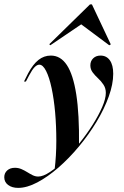

<svg xmlns="http://www.w3.org/2000/svg" viewBox="-99 -689 580 901"><path d="M-13.7 192.7Q-42.7 192.7 -60.9 179Q-79 165.3 -79 142.7Q-79 123.4 -65.3 110.9Q-51.6 98.4 -29 98.4Q-12.9 98.4 1.2 104.4Q15.3 110.5 28.2 118.5Q41.1 126.6 54 133.1Q66.9 139.5 80.6 139.5Q103.2 139.5 135.5 118.1Q167.7 96.8 203.2 61.7Q238.7 26.6 273.4 -16.5Q308.1 -59.7 335.9 -103.6Q363.7 -147.6 380.6 -186.7Q397.6 -225.8 397.6 -253.2Q397.6 -275 386.7 -291.5Q375.8 -308.1 361.3 -321.4Q346.8 -334.7 335.9 -349.2Q325 -363.7 325 -382.3Q325 -402.4 338.3 -415.3Q351.6 -428.2 372.6 -428.2Q400.8 -428.2 416.5 -406Q432.3 -383.9 432.3 -342.7Q432.3 -294.4 411.3 -235.9Q390.3 -177.4 354 -117.3Q317.7 -57.3 271.4 -1.6Q225 54 175 97.6Q125 141.1 76.2 166.9Q27.4 192.7 -13.7 192.7ZM157.3 107.3Q165.3 41.1 165.3 -28.2Q165.3 -97.6 159.7 -161.3Q154 -225 143.1 -275.8Q132.3 -326.6 117.3 -356Q102.4 -385.5 85.5 -385.5Q75 -385.5 63.7 -374.2Q52.4 -362.9 37.9 -335.5L22.6 -306.5H13.7L33.1 -345.2Q55.6 -387.1 81.5 -407.7Q107.3 -428.2 139.5 -428.2Q185.5 -428.2 214.9 -383.5Q244.4 -338.7 258.9 -246Q273.4 -153.2 271.8 -8.1Q255.6 11.3 239.1 30.2Q222.6 49.2 202.8 67.7Q183.1 86.3 157.3 107.3ZM137.1 -476.6 132.3 -481.5 323.4 -668.5H332.3L421 -480.6L413.7 -476.6L267.7 -585.5L299.2 -586.3Z"/></svg>

Font: Playfair 144pt
Style: Bold Italic
Weight: 700
Italic angle: -15.6°
Designer: Claus Eggers Sørensen
Foundry: Claus Eggers Sørensen
Version: Version 2.203